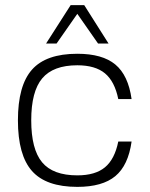

<svg xmlns="http://www.w3.org/2000/svg" viewBox="-20 -720 584 750"><path d="M442 -167H494Q481 -74 430.5 -32Q380 10 282 10Q160 10 105 -52Q50 -114 50 -250Q50 -386 105 -448Q160 -510 282 -510Q380 -510 430.5 -468Q481 -426 494 -333H442Q428 -402 390 -433.5Q352 -465 282 -465Q188 -465 145 -414Q102 -363 102 -250Q102 -137 144.5 -86Q187 -35 282 -35Q352 -35 390 -66.5Q428 -98 442 -167ZM404 -550H363L282 -666L201 -550H160L256 -700H309Z"/></svg>

Font: Fivo Sans Light
Style: Regular
Weight: 300
Designer: Alexander Slobzheninov
Foundry: Alexander Slobzheninov
Version: 1.0